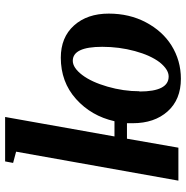

<svg xmlns="http://www.w3.org/2000/svg" viewBox="-8 -726 744 769"><g transform="rotate(-90 364.5 -342.0)"><path d="M518 -471H517Q599 -471 646.5 -418Q694 -365 694 -279Q694 -196 659 -130Q624 -64 567 -28Q506 10 433 10Q350 10 302.5 -43Q255 -96 255 -183V-206H193L157 0H25L141 -650L96 -662L102 -694H280L202 -256H263Q284 -349 352 -410Q420 -471 518 -471ZM383 -156H382Q382 -39 442 -39Q470 -39 499 -75Q527 -112 544 -174.5Q561 -237 561 -305Q561 -423 505 -423Q477 -423 448 -385Q420 -348 401.5 -284Q383 -220 383 -156Z"/></g></svg>

Font: Libra Serif Modern
Style: Bold Italic
Weight: 700
Italic angle: -12°
Designer: Stefan Peev, Context Ltd
Foundry: Stefan Peev, Context Ltd
Version: Version 1.000